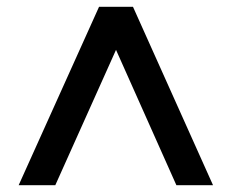

<svg xmlns="http://www.w3.org/2000/svg" viewBox="-20 -720 683 566"><path d="M35 -174 272 -700H372L608 -174H500L322 -573L143 -174Z"/></svg>

Font: Ultramarine Medium
Style: Regular
Weight: 500
Designer: Colophon Foundry, Jonny Pinhorn
Foundry: Colophon Foundry
Version: Version 1.200; ttfautohint (v1.8.3)